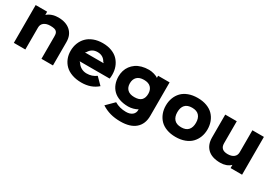

<svg xmlns="http://www.w3.org/2000/svg" viewBox="24 -1600 3911 2775"><g transform="rotate(30 1979.5 -212.5)"><path d="M728 -389.2V0H536.1V-373Q536.1 -400.9 532 -418.2Q527.8 -435.5 515.1 -450.2Q502.4 -464.8 476.8 -471.4Q451.2 -478 410.2 -478Q344.2 -478 305.7 -448.5Q267.1 -418.9 267.1 -366.2V0H75.2V-630.9H267.1V-578.1H269Q301.3 -607.4 348.4 -623.8Q395.5 -640.1 449.2 -640.1Q579.1 -640.1 653.6 -573.5Q728 -506.8 728 -389.2Z M1034.7 -394H1346.7L1330.1 -411.1Q1310.5 -448.2 1275.6 -469.2Q1240.7 -490.2 1191.9 -490.2Q1143.6 -490.2 1108.4 -469Q1073.2 -447.8 1052.7 -411.1ZM1538.1 -311Q1538.1 -273.9 1532.7 -245.1H1031.7L1049.8 -228Q1071.8 -190.4 1113 -166.3Q1154.3 -142.1 1206.1 -142.1Q1295.9 -142.1 1363.8 -193.8L1472.7 -84Q1366.7 9.8 1205.1 9.8Q1117.2 9.8 1047.4 -15.1Q977.5 -40 933.3 -83.7Q889.2 -127.4 866 -185.3Q842.8 -243.2 842.8 -311Q842.8 -381.3 866.5 -441.4Q890.1 -501.5 934.1 -545.7Q978 -589.8 1044.7 -615Q1111.3 -640.1 1192.9 -640.1Q1276.9 -640.1 1343.5 -614.5Q1410.2 -588.9 1452.1 -543.7Q1494.1 -498.5 1516.1 -439.5Q1538.1 -380.4 1538.1 -311Z M2126.5 -333Q2126.5 -400.4 2088.1 -439.2Q2049.8 -478 1973.6 -478Q1897 -478 1858.2 -439Q1819.3 -399.9 1819.3 -333Q1819.3 -266.1 1858.6 -228.5Q1897.9 -190.9 1973.6 -190.9Q2055.2 -190.9 2090.8 -228Q2126.5 -265.1 2126.5 -333ZM2118.7 -630.9H2310.5V-71.8Q2310.5 64.9 2224.1 139.9Q2137.7 214.8 1975.6 214.8Q1880.9 214.8 1804.9 193.6Q1729 172.4 1659.7 127.9L1784.7 3.9Q1869.6 54.2 1975.6 54.2Q2042 54.2 2079.8 23.4Q2117.7 -7.3 2117.7 -59.1V-68.8H2115.7Q2088.4 -51.8 2046.4 -40.3Q2004.4 -28.8 1964.4 -28.8Q1882.8 -28.8 1818.4 -51.5Q1753.9 -74.2 1712.4 -115Q1670.9 -155.8 1649.2 -212.2Q1627.4 -268.6 1627.4 -336.9Q1627.4 -387.2 1641.1 -432.6Q1654.8 -478 1682.9 -515.9Q1710.9 -553.7 1750.5 -581.5Q1790 -609.4 1845 -624.8Q1899.9 -640.1 1964.4 -640.1Q2003.4 -640.1 2049.8 -627Q2096.2 -613.8 2116.7 -596.2H2118.7Z M2933.1 -314.9Q2933.1 -391.6 2894.5 -434.3Q2856 -477.1 2777.3 -477.1Q2698.7 -477.1 2660.4 -434.8Q2622.1 -392.6 2622.1 -314.9Q2622.1 -237.8 2660.9 -194.8Q2699.7 -151.9 2778.3 -151.9Q2856.9 -151.9 2895 -194.6Q2933.1 -237.3 2933.1 -314.9ZM3125.5 -314.9Q3125.5 -246.1 3103 -187.5Q3080.6 -128.9 3038.1 -84.7Q2995.6 -40.5 2928.5 -15.4Q2861.3 9.8 2777.3 9.8Q2692.9 9.8 2626 -15.1Q2559.1 -40 2516.8 -84.2Q2474.6 -128.4 2452.4 -187.3Q2430.2 -246.1 2430.2 -314.9Q2430.2 -383.8 2452.4 -442.6Q2474.6 -501.5 2516.8 -545.7Q2559.1 -589.8 2626 -615Q2692.9 -640.1 2777.3 -640.1Q2862.3 -640.1 2929.2 -615.2Q2996.1 -590.3 3038.6 -546.1Q3081.1 -502 3103.3 -443.1Q3125.5 -384.3 3125.5 -314.9Z M3884.8 -629.9V1H3692.9V-50.8H3690.9Q3661.6 -21.5 3618.4 -5.9Q3575.2 9.8 3523.9 9.8Q3383.3 9.8 3311.5 -59.1Q3239.7 -127.9 3239.7 -248V-629.9H3432.1V-262.2Q3432.1 -151.9 3553.7 -151.9Q3618.7 -151.9 3655.8 -181.4Q3692.9 -210.9 3692.9 -264.2V-629.9Z"/></g></svg>

Font: Sinkin Sans 800 Black
Style: Regular
Weight: 900
Designer: Keith Bates
Foundry: K-Type
Version: Sinkin Sans (version 1.0)  by Keith Bates   •   © 2014   www